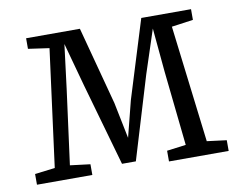

<svg xmlns="http://www.w3.org/2000/svg" viewBox="-65 -637 906 724"><g transform="rotate(-10 388.0 -275.5)"><path d="M21 0V-41L98 -50.5L157 -499L76.5 -510.5V-551H282.5L362 -252.5L390 -114.5L425 -252.5L517.5 -551H708V-510L625.5 -498.5L680 -50.5L755 -41V0H526.5V-41L599.5 -50.5L569 -336.5L553.5 -504L499 -338L403.5 -22H350.5L260.5 -338.5L215 -504.5L194 -336.5L156 -50.5L233 -41V0Z"/></g></svg>

Font: Merriweather 28pt Light
Style: Regular
Weight: 300
Version: Version 2.100